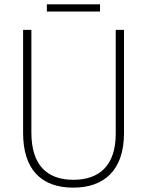

<svg xmlns="http://www.w3.org/2000/svg" viewBox="-20 -851 674 881"><path d="M439 -831H195V-798H439ZM549 -240V-714H511V-237C511 -92 436 -26 317 -26C194 -26 124 -95 124 -243V-714H86V-241C86 -75 168 10 316 10C456 10 549 -68 549 -240Z"/></svg>

Font: Noto Sans SemiCondensed ExtraLight
Style: Regular
Weight: 200
Width: 4
Designer: Monotype Design Team
Foundry: Monotype Imaging Inc.
Version: Version 2.013